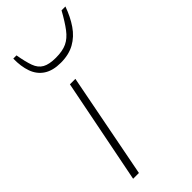

<svg xmlns="http://www.w3.org/2000/svg" viewBox="-238 -795 844 844"><g transform="rotate(-45 183.5 -373.0)"><path d="M42 0 139 -490H173L78 0ZM178 -585Q129 -585 98.5 -605Q68 -625 55 -661.5Q42 -698 43 -746H63Q71 -699 81.5 -670Q92 -641 114.5 -628.5Q137 -616 178 -616Q220 -616 246.5 -628.5Q273 -641 295 -670Q317 -699 343 -746H367Q350 -698 325 -661.5Q300 -625 264 -605Q228 -585 178 -585Z"/></g></svg>

Font: REM Thin
Style: Italic
Weight: 250
Italic angle: -11°
Designer: Octavio Pardo
Foundry: Ashler Design
Version: Version 1.005;gftools[0.9.28]